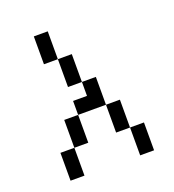

<svg xmlns="http://www.w3.org/2000/svg" viewBox="-117 -717 735 810"><g transform="rotate(-20 250.0 -312.5)"><path d="M62.5 -125Q62.5 -125 62.5 0H125Q125 0 125 -125ZM375 -125Q375 -125 375 0H437.5Q437.5 0 437.5 -125ZM125 -125H187.5Q187.5 -125 187.5 -250H125Q125 -250 125 -125ZM375 -125Q375 -125 375 -250H312.5Q312.5 -250 312.5 -125ZM187.5 -250H312.5Q312.5 -250 312.5 -375H250V-312.5H187.5ZM250 -375Q250 -375 250 -500H187.5Q187.5 -500 187.5 -375ZM187.5 -500Q187.5 -500 187.5 -625H125Q125 -625 125 -500Z"/></g></svg>

Font: BFUnifontExMono
Style: Regular
Weight: 500
Version: Version 15.0.06